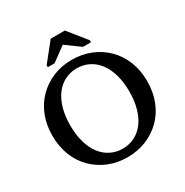

<svg xmlns="http://www.w3.org/2000/svg" viewBox="-203 -1072 1203 1247"><g transform="rotate(-30 398.5 -448.5)"><path d="M398 10Q322 10 257.5 -16.5Q193 -43 144.5 -91Q96 -139 69.5 -206.5Q43 -274 43 -355Q43 -436 69.5 -503Q96 -570 144.5 -618.5Q193 -667 257.5 -693.5Q322 -720 398 -720Q474 -720 539 -693.5Q604 -667 652.5 -618.5Q701 -570 727.5 -503Q754 -436 754 -355Q754 -274 727.5 -206.5Q701 -139 652.5 -91Q604 -43 539 -16.5Q474 10 398 10ZM398 -54Q447 -54 488 -74.5Q529 -95 558.5 -134Q588 -173 604 -229Q620 -285 620 -355Q620 -425 604 -481Q588 -537 558.5 -576Q529 -615 488 -635.5Q447 -656 398 -656Q350 -656 309 -635.5Q268 -615 238.5 -576Q209 -537 193 -481Q177 -425 177 -355Q177 -285 193 -229Q209 -173 238.5 -134Q268 -95 309 -74.5Q350 -54 398 -54ZM455 -907H349L240 -771V-756H291L415 -847H379L504 -756H564V-771Z"/></g></svg>

Font: Roboto Serif 36pt Medium
Style: Regular
Weight: 500
Designer: Greg Gazdowicz
Foundry: Commercial Type
Version: Version 1.008